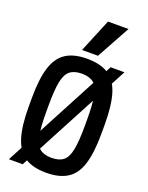

<svg xmlns="http://www.w3.org/2000/svg" viewBox="-182 -1089 914 1188"><g transform="rotate(20 275.0 -495.0)"><path d="M31 10 428 -740H519L122 10ZM275 10Q188 10 135.5 -24Q83 -58 59 -134Q35 -210 35 -335V-395Q35 -521 59 -596.5Q83 -672 135.5 -706Q188 -740 275 -740Q362 -740 415 -706Q468 -672 491.5 -596.5Q515 -521 515 -395V-335Q515 -210 491.5 -134Q468 -58 415 -24Q362 10 275 10ZM275 -88Q325 -88 352.5 -110Q380 -132 391 -187Q402 -242 402 -343V-388Q402 -488 391 -543Q380 -598 352.5 -620Q325 -642 275 -642Q226 -642 198 -620Q170 -598 159 -543Q148 -488 148 -388V-343Q148 -242 159 -187Q170 -132 198 -110Q226 -88 275 -88ZM330 -780H225L316 -1000H451Z"/></g></svg>

Font: M PLUS Code Latin SemiExpanded Medium
Style: Regular
Weight: 500
Width: 6
Designer: Coji Morishita
Foundry: UNDERFOREST DESIGN
Version: Version 1.002; ttfautohint (v1.8.3)